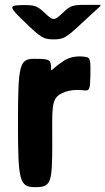

<svg xmlns="http://www.w3.org/2000/svg" viewBox="-20 -770 433 790"><path d="M309 -538C280 -538 256 -530 237 -516C185 -481 191 -468 190 -497C188 -525 182 -528 121 -528C60 -528 54 -504 54 -264C54 -24 60 0 125 0C189 0 195 -16 195 -173C195 -330 189 -363 234 -386C251 -395 273 -400 300 -400C308 -400 317 -399 326 -398C349 -396 351 -402 352 -464C353 -526 351 -533 332 -536C324 -537 316 -538 309 -538ZM165 -716C132 -747 123 -750 69 -749C15 -748 16 -742 83 -678C149 -614 160 -608 201 -608C241 -608 252 -614 319 -677L393 -745V-750H333C278 -750 269 -747 237 -716C204 -684 198 -684 165 -716Z"/></svg>

Font: Asimov Print
Style: A
Weight: 500
Designer: Google
Version: Version 2.000980: 2014